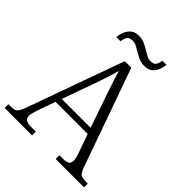

<svg xmlns="http://www.w3.org/2000/svg" viewBox="-243 -1023 1162 1162"><g transform="rotate(45 338.0 -442.0)"><path d="M-2 0V-32H19Q40 -32 51.5 -36.5Q63 -41 71.5 -55Q80 -69 90 -96L312 -714H368L592 -83Q600 -61 608 -50.5Q616 -40 628 -36Q640 -32 661 -32H678V0H435V-32H463Q496 -32 508 -41.5Q520 -51 520 -71Q520 -80 517 -92Q514 -104 510 -116Q506 -128 503 -136L465 -244H190L153 -140Q150 -131 146 -118Q142 -105 138.5 -92.5Q135 -80 135 -71Q135 -51 148.5 -41.5Q162 -32 196 -32H233V0ZM204 -283H451L382 -483Q373 -511 362.5 -540.5Q352 -570 343.5 -598Q335 -626 329 -648Q324 -628 315.5 -602Q307 -576 298 -547.5Q289 -519 279 -492ZM416 -777Q391 -777 369.5 -786Q348 -795 329.5 -806.5Q311 -818 293.5 -827Q276 -836 258 -836Q228 -836 219.5 -818.5Q211 -801 208 -781H173Q175 -806 184.5 -829.5Q194 -853 213.5 -868.5Q233 -884 265 -884Q291 -884 312.5 -874.5Q334 -865 352.5 -853.5Q371 -842 388 -833Q405 -824 422 -824Q451 -824 460 -840.5Q469 -857 472 -877H506Q504 -852 494.5 -829Q485 -806 466.5 -791.5Q448 -777 416 -777Z"/></g></svg>

Font: Noto Serif Gujarati Light
Style: Regular
Weight: 300
Version: Version 2.102